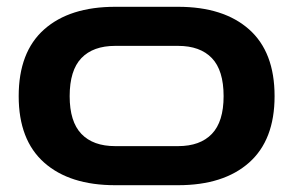

<svg xmlns="http://www.w3.org/2000/svg" viewBox="-20 -540 863 565"><path d="M319 5Q185 5 110 -61.5Q35 -128 35 -257Q35 -387 110 -453.5Q185 -520 319 -520H504Q638 -520 713 -453.5Q788 -387 788 -257Q788 -128 713 -61.5Q638 5 504 5ZM319 -110H504Q569 -110 603.5 -146Q638 -182 638 -257Q638 -333 603.5 -369Q569 -405 504 -405H319Q254 -405 219.5 -369Q185 -333 185 -257Q185 -182 219.5 -146Q254 -110 319 -110Z"/></svg>

Font: Zen Dots
Style: Regular
Weight: 400
Designer: Yoshimichi Ohira
Foundry: A-1 Corp ZenFonts
Version: Version 1.000; ttfautohint (v1.8.3)